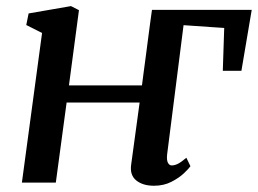

<svg xmlns="http://www.w3.org/2000/svg" viewBox="-20 -584 825 614"><path d="M434 -311Q435.5 -325.5 439 -349.8Q442.5 -374 446.2 -403.5Q450 -433 453.8 -462Q457.5 -491 460.8 -515Q464 -539 466 -552.5H785L752 -357.5H692.5L697 -494.5L567 -503.5L514.5 -90.5Q512.5 -72 517 -63.5Q521.5 -55 529 -55Q538.5 -55 549 -60.2Q559.5 -65.5 576 -79.5L589 -52.5Q584.5 -45.5 568.5 -30.2Q552.5 -15 528 -2.5Q503.5 10 472.5 10Q436.5 10 415.5 -7.2Q394.5 -24.5 399.5 -58L426.5 -256H193L158.5 0H50L114.5 -478.5L64 -504L71.5 -541L207 -564.5L232.5 -551.5L200.5 -311Z"/></svg>

Font: Merriweather 24pt Medium
Style: Italic
Weight: 500
Italic angle: -7.8°
Version: Version 2.101